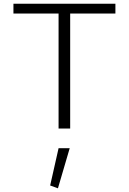

<svg xmlns="http://www.w3.org/2000/svg" viewBox="-20 -687 687 1026"><path d="M293 105H352.5L289.6 319.3L248 304.2ZM355 0H293V-614.7H51.8V-667H596.7V-614.7H355Z"/></svg>

Font: Estedad-FD Light
Style: Regular
Weight: 300
Designer: Amin Abedi
Version: Version 7.3